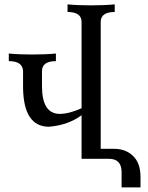

<svg xmlns="http://www.w3.org/2000/svg" viewBox="-20 -713 663 862"><path d="M610.8 128.4H525.9V60.1Q525.9 0 469.2 0H346.2V-195.8Q287.1 -151.4 200.2 -144Q85.4 -144 83.5 -320.3V-393.6Q82 -438.5 19.5 -438.5V-472.7Q62 -468.3 124 -468.3Q186 -468.3 231 -472.7V-438.5Q168.5 -438.5 168.5 -393.6V-326.2Q168.5 -201.7 248.5 -201.7Q289.6 -201.7 346.2 -227.1V-614.3Q346.2 -659.2 283.2 -659.2V-693.4Q326.2 -689 388.2 -689Q449.7 -689 495.1 -693.4V-659.2Q432.1 -659.2 432.1 -614.3V-44.9H492.2Q544.4 -44.9 577.6 -12.7Q610.8 19.5 610.8 81.1Z"/></svg>

Font: Kelvinch
Style: Regular
Weight: 400
Designer: Paul James MIller
Foundry: High-Logic / Made with FontCreator
Version: Version 3.30 September 23, 2016